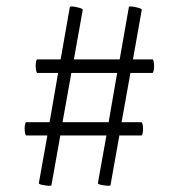

<svg xmlns="http://www.w3.org/2000/svg" viewBox="-20 -505 566 608"><path d="M468 -296Q468 -288 466.5 -281Q465 -274 463 -274H393L365 -118H428Q430 -118 431.5 -111.5Q433 -105 433 -97Q433 -89 431.5 -82.5Q430 -76 428 -76H358L330 81Q330 85 309.5 82Q289 79 290 75L317 -76H171L143 81Q143 85 122.5 82Q102 79 103 75L130 -76H63Q61 -76 59.5 -83Q58 -90 58 -98Q58 -105 59.5 -111.5Q61 -118 62 -118H137L164 -274H98Q96 -274 94.5 -281.5Q93 -289 93 -297Q93 -304 94.5 -310.5Q96 -317 97 -317H172L201 -482Q201 -487 222 -482.5Q243 -478 242 -474L214 -317H359L388 -482Q388 -487 409 -482.5Q430 -478 429 -474L401 -317H463Q465 -317 466.5 -310.5Q468 -304 468 -296ZM351 -274H206L178 -118H324Z"/></svg>

Font: Cormorant SC Medium
Style: Regular
Weight: 500
Designer: Christian Thalmann (Catharsis Fonts)
Version: Version 3.000